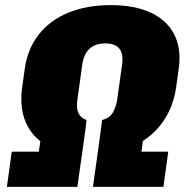

<svg xmlns="http://www.w3.org/2000/svg" viewBox="-20 -732 743 752"><path d="M301 -126Q217 -131 160.5 -164Q104 -197 80 -255Q56 -313 67 -391L77 -463Q88 -541 132 -597Q176 -653 248 -682.5Q320 -712 413 -712Q508 -712 571.5 -682Q635 -652 663 -596Q691 -540 680 -463L670 -391Q659 -313 618 -255Q577 -197 512 -164Q447 -131 362 -126L380 -262Q411 -270 423 -293Q435 -316 439 -341L458 -478Q464 -521 447.5 -541.5Q431 -562 392 -562Q353 -562 330.5 -541Q308 -520 302 -478L283 -341Q278 -308 287.5 -288.5Q297 -269 319 -262ZM26 -138H132L147 -242H317L283 0H7ZM378 -242H548L534 -138H639L620 0H344Z"/></svg>

Font: Pathway Extreme Condensed Black
Style: Italic
Weight: 900
Width: 3
Italic angle: -8°
Version: Version 1.001;gftools[0.9.26]